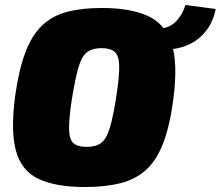

<svg xmlns="http://www.w3.org/2000/svg" viewBox="-20 -736 885 770"><path d="M389 -704Q503 -704 573 -672Q643 -640 668.5 -560.5Q694 -481 675 -337Q661 -231 634.5 -162Q608 -93 566 -55Q524 -17 463.5 -1.5Q403 14 322 14Q203 14 134.5 -18.5Q66 -51 44 -131Q22 -211 41 -353Q56 -458 82 -526.5Q108 -595 149 -634Q190 -673 249 -688.5Q308 -704 389 -704ZM387 -543Q351 -543 329.5 -527Q308 -511 295 -467Q282 -423 268 -337Q256 -258 257 -217Q258 -176 275 -161.5Q292 -147 327 -147Q365 -147 386 -163Q407 -179 420.5 -223.5Q434 -268 447 -353Q459 -432 458 -472.5Q457 -513 440 -528Q423 -543 387 -543ZM612 -539 623 -622Q662 -624 688.5 -653Q715 -682 723 -716L845 -700Q834 -644 801 -605.5Q768 -567 719 -550Q670 -533 612 -539Z"/></svg>

Font: Exo 2 Black
Style: Italic
Weight: 900
Italic angle: -8°
Designer: Natanael Gama
Foundry: Natanael Gama
Version: Version 2.010